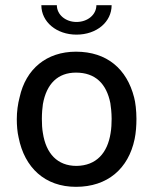

<svg xmlns="http://www.w3.org/2000/svg" viewBox="-20 -716 594 743"><path d="M276 -582C354 -582 412 -631 412 -696H353C353 -659 319 -631 276 -631C234 -631 200 -659 200 -696H140C140 -631 199 -582 276 -582ZM274 7C396 7 477 -63 501 -178C506 -202 508 -230 508 -256C508 -288 504 -321 499 -339C471 -449 394 -516 274 -516C160 -516 80 -449 56 -340C49 -314 45 -284 45 -255C45 -231 47 -205 52 -184C75 -67 154 7 274 7ZM276 -74C202 -74 158 -122 146 -201C143 -217 142 -237 142 -256C142 -278 144 -300 146 -313C160 -392 204 -435 274 -435C349 -435 392 -392 407 -317C409 -305 412 -280 412 -256C412 -239 411 -218 408 -201C396 -124 353 -75 276 -74Z"/></svg>

Font: Arthouse Owned Medium
Style: Regular
Weight: 500
Designer: Jeremy Tribby
Foundry: Tribby Type
Version: Version 1.000;PS 001.000;hotconv 1.0.88;makeotf.lib2.5.64775